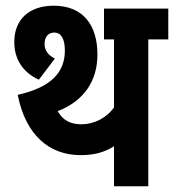

<svg xmlns="http://www.w3.org/2000/svg" viewBox="-20 -652 609 672"><path d="M499 -514H569V-622H344V-514H379V-276C352 -238 308 -217 265 -217C228 -217 200 -230 182 -263C275 -299 321 -370 321 -461C321 -564 271 -632 168 -632C82 -632 30 -584 30 -505C30 -448 57 -400 116 -373L172 -447C148 -459 136 -476 136 -498C136 -523 149 -538 170 -538C195 -538 207 -514 207 -475C207 -401 162 -347 42 -320C70 -179 152 -109 263 -109C309 -109 346 -119 379 -140V0H499Z"/></svg>

Font: Noto Sans Devanagari ExtraCondensed
Style: Bold
Weight: 700
Width: 2
Designer: Jelle Bosma - Monotype Design Team
Foundry: Monotype Imaging Inc.
Version: Version 2.004